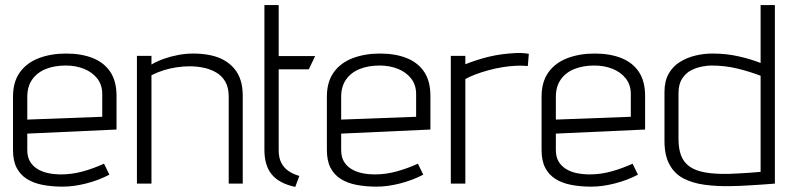

<svg xmlns="http://www.w3.org/2000/svg" viewBox="-20 -720 3104 753"><path d="M87 -132V-196L437 -212V-344Q437 -401 413 -437.5Q389 -474 344.5 -492Q300 -510 239 -510Q180 -510 132.5 -492Q85 -474 58 -436.5Q31 -399 31 -341V-132Q31 -90 45 -62.5Q59 -35 85 -18.5Q111 -2 147 5Q183 12 226 12Q269 12 318 -0.5Q367 -13 409 -35L388 -78Q346 -59 304 -47.5Q262 -36 220 -36Q193 -36 169 -41Q145 -46 126.5 -57.5Q108 -69 97.5 -87Q87 -105 87 -132ZM381 -351V-262L87 -251V-340Q87 -381 106.5 -408.5Q126 -436 160 -449.5Q194 -463 238 -463Q277 -463 309.5 -450Q342 -437 361.5 -412Q381 -387 381 -351Z M877 -341V0H932V-344Q932 -378 924 -404Q916 -430 899.5 -450Q883 -470 859.5 -483.5Q836 -497 805 -503.5Q774 -510 737 -510Q709 -510 679.5 -504.5Q650 -499 623 -489.5Q596 -480 574 -467V-501H517V0H574V-425Q598 -437 622 -444.5Q646 -452 672 -456Q698 -460 724 -460Q751 -460 778 -454.5Q805 -449 827.5 -436Q850 -423 863.5 -400Q877 -377 877 -341Z M1073 -130V-448H1191L1216 -500H1073V-700H1017V-132Q1017 -70 1046.5 -35Q1076 0 1138 13L1154 -30Q1130 -37 1112 -49Q1094 -61 1083.5 -81Q1073 -101 1073 -130Z M1318 -132V-196L1668 -212V-344Q1668 -401 1644 -437.5Q1620 -474 1575.5 -492Q1531 -510 1470 -510Q1411 -510 1363.5 -492Q1316 -474 1289 -436.5Q1262 -399 1262 -341V-132Q1262 -90 1276 -62.5Q1290 -35 1316 -18.5Q1342 -2 1378 5Q1414 12 1457 12Q1500 12 1549 -0.5Q1598 -13 1640 -35L1619 -78Q1577 -59 1535 -47.5Q1493 -36 1451 -36Q1424 -36 1400 -41Q1376 -46 1357.5 -57.5Q1339 -69 1328.5 -87Q1318 -105 1318 -132ZM1612 -351V-262L1318 -251V-340Q1318 -381 1337.5 -408.5Q1357 -436 1391 -449.5Q1425 -463 1469 -463Q1508 -463 1540.5 -450Q1573 -437 1592.5 -412Q1612 -387 1612 -351Z M2050 -461 2054 -509Q2054 -509 2039 -511Q2024 -513 2004 -512Q1943 -509 1895 -497Q1847 -485 1805 -468V-501H1748V0H1805V-410Q1821 -419 1844.5 -428Q1868 -437 1895.5 -444.5Q1923 -452 1951 -456.5Q1979 -461 2002 -462Q2021 -463 2035.5 -462Q2050 -461 2050 -461Z M2160 -132V-196L2510 -212V-344Q2510 -401 2486 -437.5Q2462 -474 2417.5 -492Q2373 -510 2312 -510Q2253 -510 2205.5 -492Q2158 -474 2131 -436.5Q2104 -399 2104 -341V-132Q2104 -90 2118 -62.5Q2132 -35 2158 -18.5Q2184 -2 2220 5Q2256 12 2299 12Q2342 12 2391 -0.5Q2440 -13 2482 -35L2461 -78Q2419 -59 2377 -47.5Q2335 -36 2293 -36Q2266 -36 2242 -41Q2218 -46 2199.5 -57.5Q2181 -69 2170.5 -87Q2160 -105 2160 -132ZM2454 -351V-262L2160 -251V-340Q2160 -381 2179.5 -408.5Q2199 -436 2233 -449.5Q2267 -463 2311 -463Q2350 -463 2382.5 -450Q2415 -437 2434.5 -412Q2454 -387 2454 -351Z M3019 0V-700H2963V-473Q2925 -488 2877 -499Q2829 -510 2774 -510Q2740 -510 2707 -502Q2674 -494 2646.5 -477Q2619 -460 2602.5 -431Q2586 -402 2586 -359V-167Q2586 -111 2605.5 -75Q2625 -39 2660 -20.5Q2695 -2 2742.5 4.5Q2790 11 2844 10Q2859 10 2881.5 9Q2904 8 2928.5 6.5Q2953 5 2973.5 3.5Q2994 2 3007 1Q3020 0 3019 0ZM2963 -423V-46Q2963 -46 2957 -45.5Q2951 -45 2940 -44Q2929 -43 2913.5 -42Q2898 -41 2879 -40Q2860 -39 2838 -38Q2782 -37 2744 -44Q2706 -51 2683.5 -67.5Q2661 -84 2651 -110.5Q2641 -137 2641 -174V-355Q2641 -390 2655.5 -412Q2670 -434 2691 -444.5Q2712 -455 2733.5 -459Q2755 -463 2769 -463Q2823 -463 2870.5 -451.5Q2918 -440 2963 -423Z"/></svg>

Font: AdventPro_ExpandedRegular
Style: ExpandedRegular
Weight: 400
Width: 7
Designer: VivaRado, Andreas Kalpakidis
Foundry: VivaRado, Andreas Kalpakidis
Version: Version 3.000